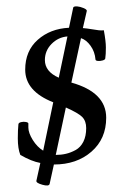

<svg xmlns="http://www.w3.org/2000/svg" viewBox="-20 -503 382 595"><path d="M133.8 66.9Q131.8 75.2 111.6 69.6Q91.3 64 92.8 57.1L105 2Q77.6 -2.9 43 -22.9Q35.2 -42.5 35.2 -74.2Q35.2 -100.6 37.1 -118.2Q37.6 -122.6 45.2 -124.5Q52.7 -126.5 60.3 -125Q67.9 -123.5 67.9 -120.1V-107.9Q67.9 -91.3 81.5 -69.3Q95.2 -47.4 113.8 -36.1L145 -186Q58.1 -220.2 58.1 -287.1Q58.1 -345.2 96.9 -379.6Q135.7 -414.1 193.8 -417L207 -480Q209.5 -483.9 219 -483.2Q228.5 -482.4 239 -478Q249.5 -473.6 249 -469.2L236.8 -416Q249 -415 263.2 -412.6Q277.3 -410.2 286.1 -409.2Q294.9 -408.2 301.8 -409.2Q308.1 -375 308.1 -356Q308.1 -334 306.2 -321.8Q305.7 -317.9 298.1 -315.7Q290.5 -313.5 283.2 -314.2Q275.9 -314.9 275.9 -318.8Q273.9 -342.8 260.7 -361.1Q247.6 -379.4 231 -384.8L201.2 -247.1Q309.1 -216.8 309.1 -138.2Q309.1 -72.8 263.4 -33Q217.8 6.8 147 6.8ZM162.1 -262.2 189 -390.1Q160.2 -387.7 139.6 -366.7Q119.1 -345.7 119.1 -316.9Q119.1 -281.2 162.1 -262.2ZM152.8 -22.9Q169.4 -22.9 184.3 -26.4Q199.2 -29.8 214.4 -38.1Q229.5 -46.4 238.3 -63.7Q247.1 -81.1 247.1 -106Q247.1 -127.9 234.9 -140.4Q222.7 -152.8 184.1 -169.9Z"/></svg>

Font: Junicode SmCond
Style: Regular
Weight: 400
Width: 4
Designer: Peter S. Baker
Version: Version 2.206